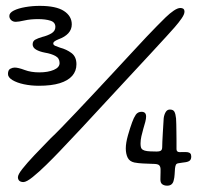

<svg xmlns="http://www.w3.org/2000/svg" viewBox="-20 -608 660 638"><path d="M109 -323Q83 -323 59.5 -328Q36 -333 21.2 -342Q6.5 -351 6.5 -362Q6.5 -375.5 14.2 -379.5Q22 -383.5 28.5 -383.5Q40.5 -383.5 61.8 -375.5Q83 -367.5 110.5 -367.5Q139.5 -367.5 158.8 -375.8Q178 -384 178 -398.5Q178 -414.5 164.2 -422Q150.5 -429.5 129.5 -433Q111 -436.5 99.8 -443.2Q88.5 -450 88.5 -460.5Q88.5 -471.5 97.2 -476.2Q106 -481 119.5 -485Q138 -489.5 151 -497.2Q164 -505 164 -518.5Q164 -534 147.8 -539.2Q131.5 -544.5 106.5 -544.5Q81 -544.5 61.2 -540Q41.5 -535.5 32.5 -535.5Q23 -535.5 17 -541.2Q11 -547 11 -555Q11 -565.5 26 -573Q41 -580.5 64.5 -584.5Q88 -588.5 112 -588.5Q166.5 -588.5 192.5 -571.5Q218.5 -554.5 218.5 -527Q218.5 -510 207 -497.5Q195.5 -485 174.5 -477.5Q166 -474 161.5 -470.8Q157 -467.5 157 -463.5Q157 -458.5 164 -455.5Q171 -452.5 180 -449.5Q201 -444 217.5 -431.8Q234 -419.5 234 -394.5Q234 -372 220 -356Q206 -340 178.5 -331.5Q151 -323 109 -323ZM57.5 -3Q53 -3 48.8 -4.5Q44.5 -6 42 -9.8Q39.5 -13.5 39.5 -19Q39.5 -28 54.5 -47Q69.5 -66 94.2 -92.2Q119 -118.5 148.5 -148.5Q162 -161 184.5 -184.2Q207 -207.5 235.5 -237.5Q264 -267.5 295.2 -301Q326.5 -334.5 357.5 -367.8Q388.5 -401 416.5 -431.5Q444.5 -462 466.5 -485.2Q488.5 -508.5 501 -521Q516 -536.5 530.2 -550.2Q544.5 -564 557.5 -572.8Q570.5 -581.5 579.5 -581.5Q582.5 -581.5 585 -580.8Q587.5 -580 589.2 -578.8Q591 -577.5 592 -575Q593 -572.5 593 -569Q593 -560.5 583.5 -546.8Q574 -533 560.2 -517.2Q546.5 -501.5 533.5 -487.5Q512.5 -464.5 480.8 -430.2Q449 -396 411 -355Q373 -314 332.2 -270Q291.5 -226 251.8 -183.2Q212 -140.5 177 -104Q157.5 -83.5 133.5 -60Q109.5 -36.5 88.8 -19.8Q68 -3 57.5 -3ZM535.5 9Q526 9 519.5 4.5Q513 0 513 -11.5Q513 -16 513.2 -22.5Q513.5 -29 513.5 -35.5Q513.5 -42 513.5 -46.5Q513 -55.5 508.2 -59.5Q503.5 -63.5 487.5 -63.5Q470.5 -64 455 -64.8Q439.5 -65.5 426.5 -68Q410.5 -71.5 404.2 -84.2Q398 -97 398 -115Q398 -133 405.2 -158.5Q412.5 -184 419 -201.5Q424.5 -217 431.2 -226.8Q438 -236.5 450.5 -236.5Q457.5 -236.5 461.5 -232.8Q465.5 -229 465.5 -220.5Q465.5 -213.5 462.8 -203Q460 -192.5 456.2 -180Q452.5 -167.5 449.8 -155Q447 -142.5 447 -131.5Q447 -118.5 450.5 -114Q454 -109.5 461 -107.5Q468 -105.5 479.5 -105Q491 -104.5 500 -104.5Q511 -104.5 515 -107.8Q519 -111 519 -119.5Q519 -124.5 519.5 -137.5Q520 -150.5 521 -166.2Q522 -182 522.8 -196Q523.5 -210 524 -215.5Q525.5 -227 530.5 -235.5Q535.5 -244 544.5 -244Q555.5 -244 559.5 -236.8Q563.5 -229.5 565 -214.5Q565.5 -207 565.8 -195.5Q566 -184 566.2 -170.2Q566.5 -156.5 566.5 -141.8Q566.5 -127 566.5 -112.5Q566.5 -102.5 577 -102.5Q583.5 -102.5 590.2 -102.8Q597 -103 602 -102.5Q609 -101.5 612.2 -98.2Q615.5 -95 615.5 -88Q615.5 -79 611 -74.8Q606.5 -70.5 596.5 -69Q592 -68.5 585.5 -67.5Q579 -66.5 572.5 -65.5Q566.5 -64.5 564.5 -60.5Q562.5 -56.5 561.5 -48Q561 -39 560.2 -28Q559.5 -17 557.5 -10Q554 9 535.5 9Z"/></svg>

Font: Gluten Thin
Style: Regular
Weight: 400
Version: Version 1.300